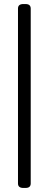

<svg xmlns="http://www.w3.org/2000/svg" viewBox="-20 -790 240 950"><path d="M96 140Q69 140 69 118V-748Q69 -770 96 -770H105Q120 -770 126 -764Q132 -758 132 -748V118Q132 128 126 134Q120 140 105 140Z"/></svg>

Font: Asap Condensed VF Beta
Style: Regular
Weight: 400
Designer: Pablo Cosgaya
Foundry: Omnibus-Type
Version: Version 1.008